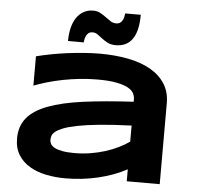

<svg xmlns="http://www.w3.org/2000/svg" viewBox="-60 -977 1078 1051"><g transform="rotate(5 478.5 -451.0)"><path d="M673.8 0V-65.9Q639.2 -46.9 599.4 -32.2Q559.6 -17.6 516.6 -7.3Q473.6 2.9 428 8.1Q382.3 13.2 335.9 13.2Q281.7 13.2 231.2 2.9Q180.7 -7.3 141.6 -30.3Q102.5 -53.2 78.9 -90.3Q55.2 -127.4 55.2 -181.2Q55.2 -249 92.3 -294.2Q129.4 -339.4 205.6 -368.2Q281.7 -397 398.2 -412.6Q514.6 -428.2 673.8 -437V-451.2Q673.8 -467.8 665 -484.1Q656.2 -500.5 633.1 -512.9Q609.9 -525.4 569.6 -533.2Q529.3 -541 466.8 -541Q417.5 -541 369.4 -535.9Q321.3 -530.8 276.6 -522Q231.9 -513.2 191.9 -501.5Q151.9 -489.7 119.1 -477.1V-638.2Q153.3 -647 195.8 -655.3Q238.3 -663.6 284.2 -669.7Q330.1 -675.8 377 -679.4Q423.8 -683.1 466.8 -683.1Q551.3 -683.1 622.6 -669.2Q693.8 -655.3 745.4 -626Q796.9 -596.7 825.9 -551.8Q855 -506.8 855 -444.8V0ZM673.8 -306.2Q569.3 -302.2 496.3 -294.9Q423.3 -287.6 375 -277.8Q326.7 -268.1 299.1 -256.8Q271.5 -245.6 257.8 -233.9Q244.1 -222.2 241 -210.4Q237.8 -198.7 237.8 -189Q237.8 -177.2 244.1 -166.3Q250.5 -155.3 266.4 -147Q282.2 -138.7 308.6 -133.8Q335 -128.9 375 -128.9Q419.4 -128.9 461.9 -135.7Q504.4 -142.6 542.5 -154.5Q580.6 -166.5 614 -182.9Q647.5 -199.2 673.8 -217.8ZM670.9 -914.6Q670.9 -867.7 662.6 -834Q654.3 -800.3 638.4 -778.8Q622.6 -757.3 599.9 -747.1Q577.1 -736.8 548.8 -736.8Q522.5 -736.8 504.4 -746.1Q486.3 -755.4 472.2 -766.4Q458 -777.3 445.3 -786.6Q432.6 -795.9 417 -795.9Q402.3 -795.9 393.8 -788.6Q385.3 -781.2 380.9 -771.2Q376.5 -761.2 375 -751.5Q373.5 -741.7 373 -736.8H286.6Q286.6 -778.3 295.2 -811.3Q303.7 -844.2 319.8 -867.2Q335.9 -890.1 358.6 -902.3Q381.3 -914.6 409.7 -914.6Q432.6 -914.6 449.5 -905.3Q466.3 -896 481 -885Q495.6 -874 509.5 -865Q523.4 -856 541 -856Q555.7 -856 564.2 -863.3Q572.8 -870.6 577.1 -880.1Q581.5 -889.6 583 -899.4Q584.5 -909.2 585 -914.6H670.9Z"/></g></svg>

Font: REH Gaming
Style: Gaming
Weight: 700
Designer: Astigmatic (AOETI)
Foundry: Astigmatic (AOETI)
Version: Version 1.001 2011